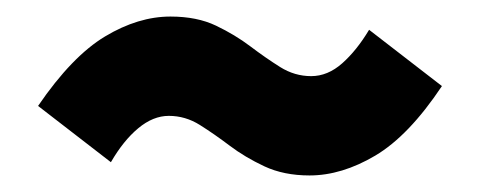

<svg xmlns="http://www.w3.org/2000/svg" viewBox="-20 -446 580 232"><path d="M354 -234Q323 -234 299.5 -245Q276 -256 257.5 -270Q239 -284 221.5 -295Q204 -306 184 -306Q165 -306 147 -291Q129 -276 114 -250L26 -318Q67 -378 107 -402Q147 -426 186 -426Q218 -426 241 -415Q264 -404 282.5 -390Q301 -376 318.5 -365Q336 -354 356 -354Q376 -354 393.5 -369.5Q411 -385 426 -410L514 -342Q474 -282 433.5 -258Q393 -234 354 -234Z"/></svg>

Font: Source Sans 3 Black
Style: Regular
Weight: 900
Designer: Paul D. Hunt
Foundry: Adobe
Version: Version 3.046;hotconv 1.0.118;makeotfexe 2.5.65603